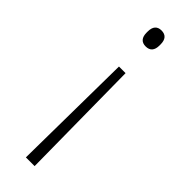

<svg xmlns="http://www.w3.org/2000/svg" viewBox="-225 -505 668 668"><g transform="rotate(45 109.0 -171.0)"><path d="M125.5 -300 130.5 152.5H87.5L93 -300ZM109 -493.5Q125 -493.5 133 -484.2Q141 -475 141 -456.5V-451.5Q141 -433.5 133 -424.2Q125 -415 109 -415Q93.5 -415 85.5 -424.2Q77.5 -433.5 77.5 -451.5V-456.5Q77.5 -475 85.5 -484.2Q93.5 -493.5 109 -493.5Z"/></g></svg>

Font: Anek Odia ExtraLight
Style: Regular
Weight: 250
Designer: Yesha Goshar & Mahesh Sahu (Odia), Yesha Goshar (Latin)
Foundry: Ek Type
Version: Version 1.003